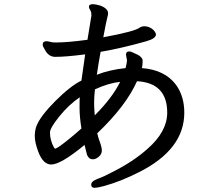

<svg xmlns="http://www.w3.org/2000/svg" viewBox="-20 -811 1040 922"><path d="M245 -97Q247 -97 261 -105Q307 -137 371 -194Q362 -250 362 -294Q362 -337 363 -344Q309 -307 264.5 -251.5Q220 -196 220 -175Q220 -137 240 -101Q242 -100 243 -98.5Q244 -97 245 -97ZM435 -257Q519 -341 557 -418Q501 -412 436 -382Q432 -346 432 -321Q432 -295 433.5 -277.5Q435 -260 435 -257ZM435 91Q418 91 418 76Q418 59 448.5 48Q479 37 520 15Q620 -35 688 -96Q783 -179 783 -270Q783 -413 638 -421Q584 -301 447 -171Q451 -152 460 -127.5Q469 -103 469 -88Q469 -71 454.5 -58.5Q440 -46 425 -46Q407 -46 398 -67L386 -115Q272 -21 226 -21Q187 -21 164 -82Q147 -127 147 -157Q147 -186 156 -208Q175 -255 246.5 -326.5Q318 -398 371 -424L389 -550Q298 -538 245 -538Q213 -538 195 -573Q190 -583 187.5 -586.5Q185 -590 185 -597Q185 -613 203 -613Q212 -613 221 -610Q230 -607 247 -607Q305 -607 400 -620L419 -736Q419 -754 413 -763Q407 -772 407 -778Q407 -791 426 -791Q438 -791 462 -784Q499 -770 499 -747Q499 -740 494.5 -723.5Q490 -707 476 -632Q628 -660 652 -679Q659 -684 671 -685Q693 -685 709.5 -673Q726 -661 729 -646Q729 -626 683 -613Q567 -580 463 -562Q458 -536 453 -504Q448 -472 445 -452Q506 -476 583 -484Q588 -503 590 -520L585 -548Q585 -564 600 -564Q609 -564 622 -557Q665 -540 665 -520Q665 -496 661 -484Q771 -476 825 -404Q865 -349 865 -270Q865 -93 647 16Q559 61 477 83Q446 91 435 91Z"/></svg>

Font: LXGW WenKai Lite Medium
Style: Regular
Weight: 500
Designer: LXGW / Fontworks Inc.
Foundry: LXGW / Fontworks Inc.
Version: Version 1.511; March 25, 2025